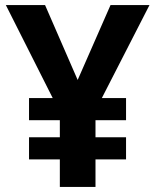

<svg xmlns="http://www.w3.org/2000/svg" viewBox="-20 -734 612 754"><path d="M285 -420 414 -714H567L380 -349H475V-262H355V-195H475V-108H355V0H215V-108H94V-195H215V-262H94V-349H187L3 -714H157Z"/></svg>

Font: Noto Sans New Tai Lue
Style: Regular
Weight: 400
Designer: Monotype Design Team
Foundry: Monotype Imaging Inc.
Version: Version 2.003